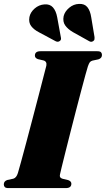

<svg xmlns="http://www.w3.org/2000/svg" viewBox="-26 -962 542 982"><path d="M281 -71Q276 -52.5 294.5 -47.5L322.5 -41Q339 -35 339 -22.5Q339 0 310.5 0H17.5Q3.5 0 -1.5 -5.2Q-6.5 -10.5 -6.5 -19Q-6.5 -35.5 11.5 -41.5L42 -48Q58 -52.5 65.5 -77Q69.5 -90 81 -131.8Q92.5 -173.5 108 -231.8Q123.5 -290 140.2 -353.8Q157 -417.5 172 -475.2Q187 -533 197.5 -573.8Q208 -614.5 211 -626Q215 -648 196 -653L168 -659.5Q152.5 -665 152.5 -677.5Q152.5 -700 181 -700H471.5Q486 -700 490.8 -694.5Q495.5 -689 495.5 -681Q495.5 -664.5 477.5 -658.5L447 -652Q438 -649.5 433.5 -643.8Q429 -638 423.5 -622.5Q420 -612.5 411 -579.2Q402 -546 389.2 -498Q376.5 -450 362.2 -394.8Q348 -339.5 334 -284.8Q320 -230 308.5 -183.8Q297 -137.5 289.5 -107.2Q282 -77 281 -71ZM440.5 -874 457.5 -772Q458 -766 457.2 -761Q456.5 -756 451 -752Q440.5 -744.5 429 -752L346.5 -798Q321 -813 307.5 -832Q294 -851 299.5 -879.5Q305.5 -903.5 327.8 -922.2Q350 -941 378 -942Q406.5 -943.5 421 -925.2Q435.5 -907 440.5 -874ZM266.5 -874 285 -772.5Q286.5 -767 286 -761.8Q285.5 -756.5 280 -752.5Q270.5 -745 258 -751.5L174 -796.5Q147.5 -810 133.5 -828.5Q119.5 -847 124.5 -875Q129.5 -899.5 151.2 -918.5Q173 -937.5 201 -939.5Q229 -942 244.8 -924.2Q260.5 -906.5 266.5 -874Z"/></svg>

Font: Fraunces 72pt Black
Style: Italic
Weight: 900
Italic angle: -16°
Version: Version 1.000;[b76b70a41]